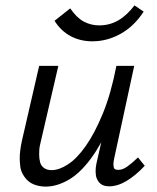

<svg xmlns="http://www.w3.org/2000/svg" viewBox="-20 -685 583 711"><path d="M384 5Q370 5 359.5 0Q349 -5 342.5 -16Q336 -27 335 -37Q334 -47 334 -51Q334 -64 337 -79L355 -158Q336 -124 316 -97Q276 -43 233 -18.5Q190 6 149 6Q126 6 105.5 -2Q85 -10 71 -29.5Q57 -49 55 -69Q53 -89 53 -98Q53 -126 61 -163L125 -441H196L133 -169Q126 -142 125.5 -129.5Q125 -117 125 -113Q125 -97 128.5 -84Q132 -71 143 -63Q154 -55 171 -55Q199 -55 232 -76.5Q265 -98 298 -145Q331 -192 361 -265Q391 -338 411 -441H477L403 -99Q400 -85 400 -76Q400 -70 402 -63Q404 -56 419 -56Q434 -56 451 -68Q468 -80 491 -102L516 -71Q481 -34 448 -14.5Q415 5 384 5ZM322 -532Q277 -532 241 -551.5Q205 -571 182 -608L240 -654Q264 -619 290.5 -605Q317 -591 347 -591Q386 -591 418 -609.5Q450 -628 478 -665L512 -642Q477 -588 427 -560Q377 -532 322 -532Z"/></svg>

Font: Isabella Sans
Style: Italic
Weight: 400
Italic angle: -12°
Designer: Christian Thalmann (Catharsis Fonts), Cristiano Sobral
Foundry: The Isabella Sans Project Authors
Version: Version 2.026; ttfautohint (v1.8.4.7-5d5b-dirty)